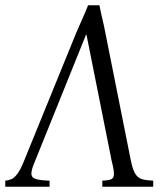

<svg xmlns="http://www.w3.org/2000/svg" viewBox="-47 -708 614 728"><path d="M87 -100Q72 -66 72 -50Q72 -34 89.5 -29Q107 -24 141 -23V0H-27V-23Q-15 -24 -4 -28.5Q7 -33 19 -49Q31 -65 45 -100L243 -586Q254 -612 265.5 -637Q277 -662 287 -688H330Q335 -662 341 -637Q347 -612 352 -586L449 -100Q456 -65 466 -49Q476 -33 492 -28.5Q508 -24 534 -23V0H341V-23Q365 -24 375 -28.5Q385 -33 385 -49Q385 -65 376 -100L281 -576H279Z"/></svg>

Font: Bona Nova SC
Style: Italic
Weight: 400
Italic angle: -4°
Designer: Mateusz Machalski
Foundry: Capitalics
Version: Version 4.001; ttfautohint (v1.8.4.7-5d5b)